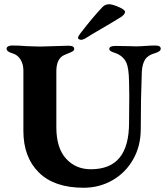

<svg xmlns="http://www.w3.org/2000/svg" viewBox="-20 -869 785 903"><path d="M11 0ZM90 -253V-538Q90 -567 76.5 -589Q63 -611 39 -618Q11 -626 11 -640Q11 -647 18.5 -651Q26 -655 37 -655Q71 -655 104 -652Q148 -650 167 -650Q185 -650 235 -652Q283 -654 302 -654Q329 -654 329 -639Q329 -632 321.5 -627.5Q314 -623 302 -618.5Q290 -614 282 -610Q265 -603 255 -584Q245 -565 245 -533V-271Q245 -173 290.5 -123Q336 -73 407 -73Q498 -73 542.5 -127.5Q587 -182 587 -292L588 -418Q588 -463 587 -483Q586 -548 574.5 -574Q563 -600 534 -615Q528 -618 517 -621.5Q506 -625 500 -629Q494 -633 494 -639Q494 -653 524 -653L583 -652Q595 -651 620 -651Q638 -651 664 -653Q692 -655 710 -655Q736 -655 736 -640Q736 -627 709 -619Q676 -610 662.5 -589Q649 -568 647 -531Q642 -405 642 -262Q642 -182 606 -119Q570 -56 508.5 -21Q447 14 373 14Q235 14 162.5 -58Q90 -130 90 -253ZM347 -691Q347 -698 358 -712Q418 -790 463 -837Q476 -850 497 -849Q514 -847 542 -834.5Q570 -822 568 -811Q565 -799 549 -789Q521 -771 459 -735Q407 -705 384 -690Q376 -685 369 -683Q362 -681 359 -682Q347 -684 347 -691Z"/></svg>

Font: EB Garamond
Style: Bold
Weight: 700
Designer: Georg Duffner and Octavio Pardo
Foundry: Georg Duffner
Version: Version 1.000; ttfautohint (v1.6)